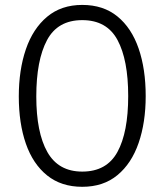

<svg xmlns="http://www.w3.org/2000/svg" viewBox="-20 -734 655 765"><path d="M560.5 -351.3Q560.5 -246.2 532.3 -164.4Q504.1 -82.6 447.9 -36.2Q391.8 10.3 307.7 10.3Q224.1 10.3 167.7 -35.1Q111.3 -80.5 83.1 -161.5Q54.9 -242.6 54.9 -349.7Q54.9 -455.4 83.1 -537.7Q111.3 -620 167.7 -667.2Q224.1 -714.4 307.7 -714.4Q391.8 -714.4 447.9 -668.5Q504.1 -622.6 532.3 -540.8Q560.5 -459 560.5 -351.3ZM490.8 -351.3Q490.8 -495.4 448.2 -574.6Q405.6 -653.8 307.7 -653.8Q209.7 -653.8 167.2 -573.8Q124.6 -493.8 124.6 -349.7Q124.6 -206.2 168.7 -128.2Q212.8 -50.3 307.7 -50.3Q405.1 -50.3 447.9 -128.5Q490.8 -206.7 490.8 -351.3Z"/></svg>

Font: Fira Code Light
Style: Regular
Weight: 300
Monospace: yes
Designer: Carrois Corporate, Edenspiekermann AG, Nikita Prokopov
Foundry: Carrois Corporate, Edenspiekermann AG, Nikita Prokopov
Version: Version 6.000; ttfautohint (v1.8.2) -l 8 -r 50 -G 200 -x 14 